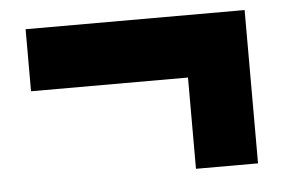

<svg xmlns="http://www.w3.org/2000/svg" viewBox="-39 -552 791 524"><g transform="rotate(-5 357.0 -290.0)"><path d="M478 -80V-330H48V-500H648V-80Z"/></g></svg>

Font: M PLUS 1 Thin Black
Style: Regular
Weight: 900
Version: Version 1.001